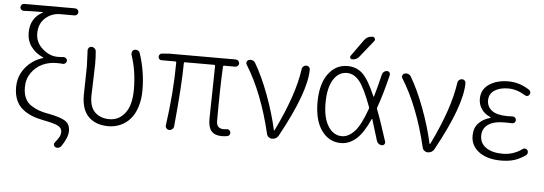

<svg xmlns="http://www.w3.org/2000/svg" viewBox="-58 -975 3830 1351"><g transform="rotate(5 1857.5 -299.0)"><path d="M409.2 182.6Q402.3 191.4 390.6 194.3Q386.7 195.3 382.8 195.3Q376 195.3 369.1 192.4Q359.4 187.5 357.4 177.2Q355.5 167 362.3 159.2Q383.8 131.8 392.1 116.2Q400.4 100.6 400.4 81.1Q400.4 54.7 373.5 40Q346.7 25.4 268.6 10.7Q222.7 2 187 -12.2Q151.4 -26.4 120.6 -50.8Q89.8 -75.2 73.2 -113.8Q56.6 -152.3 56.6 -204.1Q56.6 -284.2 106 -344.2Q155.3 -404.3 227.5 -424.8Q228.5 -424.8 228.5 -426.8Q228.5 -428.7 227.5 -429.7Q174.8 -452.1 143.1 -494.6Q111.3 -537.1 111.3 -594.7Q111.3 -697.3 198.2 -744.1Q199.2 -744.1 199.2 -745.6Q199.2 -747.1 197.3 -747.1Q115.2 -747.1 62.5 -744.1Q52.7 -744.1 45.4 -751Q38.1 -757.8 38.1 -768.1Q38.1 -778.3 45.4 -785.6Q52.7 -793 63.5 -793H421.9Q432.6 -793 439.9 -785.6Q447.3 -778.3 447.3 -768.1Q447.3 -757.8 439.9 -750.5Q432.6 -743.2 421.9 -743.2H322.3Q260.7 -743.2 216.3 -703.1Q171.9 -663.1 171.9 -593.8Q171.9 -530.3 222.2 -486.3Q272.5 -442.4 328.1 -442.4Q352.5 -442.4 369.1 -444.3Q379.9 -445.3 388.2 -438.5Q396.5 -431.6 396.5 -420.9Q396.5 -410.2 388.2 -402.8Q379.9 -395.5 369.1 -396.5Q354.5 -398.4 324.2 -398.4Q272.5 -398.4 226.1 -377Q179.7 -355.5 148.9 -311.5Q118.2 -267.6 118.2 -209Q118.2 -166 132.3 -134.3Q146.5 -102.5 174.3 -84Q202.1 -65.4 232.4 -54.7Q262.7 -43.9 303.7 -37.1Q385.7 -21.5 419.9 0.5Q454.1 22.5 454.1 71.3Q454.1 116.2 409.2 182.6Z M726.6 12.7Q638.7 12.7 587.4 -37.1Q536.1 -86.9 536.1 -191.4Q536.1 -224.6 538.1 -293Q540 -361.3 540 -394.5L535.2 -507.8Q535.2 -517.6 542 -524.4Q548.8 -533.2 560.5 -533.2Q573.2 -533.2 582.5 -524.9Q591.8 -516.6 592.8 -504.9Q596.7 -470.7 596.7 -412.1Q596.7 -377.9 593.3 -298.8Q589.8 -219.7 589.8 -189.5Q589.8 -109.4 628.9 -73.2Q668 -37.1 729.5 -37.1Q797.9 -37.1 840.8 -93.8Q883.8 -150.4 883.8 -259.8Q883.8 -392.6 845.7 -502.9Q842.8 -514.6 848.1 -525.4Q853.5 -536.1 864.3 -539.1Q869.1 -540 873 -540Q880.9 -540 887.7 -536.1Q898.4 -531.2 902.3 -518.6Q944.3 -393.6 944.3 -259.8Q944.3 -194.3 927.2 -141.6Q910.2 -88.9 880.9 -55.7Q851.6 -22.5 812 -4.9Q772.5 12.7 726.6 12.7Z M1528.3 12.7Q1478.5 12.7 1455.1 -14.2Q1431.6 -41 1431.6 -97.7Q1431.6 -126 1433.1 -189.9Q1434.6 -253.9 1436 -339.4Q1437.5 -424.8 1438.5 -474.6Q1438.5 -482.4 1431.6 -482.4H1224.6Q1217.8 -482.4 1217.8 -474.6Q1216.8 -319.3 1188.5 -26.4Q1187.5 -14.6 1177.7 -6.3Q1168 2 1156.2 2Q1143.6 1 1135.7 -8.3Q1127.9 -17.6 1129.9 -29.3Q1163.1 -264.6 1164.1 -474.6Q1164.1 -482.4 1156.2 -482.4H1059.6Q1049.8 -482.4 1043.5 -488.8Q1037.1 -495.1 1037.1 -504.9Q1037.1 -514.6 1043.5 -522Q1049.8 -529.3 1059.6 -529.3L1111.3 -533.2H1580.1Q1590.8 -533.2 1598.1 -525.4Q1605.5 -517.6 1605.5 -507.3Q1605.5 -497.1 1598.1 -489.7Q1590.8 -482.4 1580.1 -482.4H1502Q1495.1 -482.4 1494.1 -474.6Q1486.3 -321.3 1486.3 -91.8Q1486.3 -63.5 1499 -50.3Q1511.7 -37.1 1538.1 -37.1Q1544.9 -37.1 1558.6 -39.1Q1568.4 -41 1576.2 -35.2Q1584 -29.3 1585.9 -19.5Q1587.9 -9.8 1583 -1.5Q1578.1 6.8 1568.4 8.8Q1548.8 12.7 1528.3 12.7Z M1927.7 -26.4Q1913.1 0 1881.8 0Q1869.1 0 1858.4 -8.3Q1847.7 -16.6 1844.7 -29.3Q1777.3 -314.5 1659.2 -503.9Q1655.3 -509.8 1655.3 -515.6Q1655.3 -519.5 1657.2 -523.4Q1661.1 -534.2 1671.9 -538.1Q1677.7 -540 1683.6 -540Q1690.4 -540 1697.3 -537.1Q1710 -533.2 1716.8 -521.5Q1770.5 -430.7 1817.4 -304.2Q1864.3 -177.7 1889.6 -62.5Q1889.6 -59.6 1892.1 -59.6Q1894.5 -59.6 1895.5 -62.5Q2021.5 -320.3 2046.9 -503.9Q2047.9 -516.6 2057.1 -524.9Q2066.4 -533.2 2079.1 -533.2Q2090.8 -533.2 2098.6 -524.4Q2104.5 -517.6 2104.5 -508.8Q2104.5 -348.6 1927.7 -26.4Z M2543 -269.5Q2544.9 -276.4 2542 -283.2Q2492.2 -417 2455.1 -460.9Q2417 -506.8 2367.2 -506.8Q2307.6 -506.8 2271.5 -448.2Q2235.4 -389.6 2235.4 -283.2Q2235.4 -177.7 2272.9 -119.1Q2310.5 -60.5 2370.1 -60.5Q2416 -60.5 2459 -106.4Q2501 -151.4 2543 -269.5ZM2465.8 -746.1Q2487.3 -776.4 2525.4 -776.4Q2536.1 -776.4 2541 -766.1Q2545.9 -755.9 2539.1 -747.1L2444.3 -628.9Q2425.8 -605.5 2395.5 -605.5Q2385.7 -605.5 2381.3 -613.8Q2377 -622.1 2382.8 -629.9ZM2613.3 -518.6Q2616.2 -530.3 2626 -537.6Q2635.7 -544.9 2647.5 -544.9Q2658.2 -544.9 2664.6 -536.6Q2670.9 -528.3 2668.9 -518.6Q2635.7 -381.8 2600.6 -284.2Q2597.7 -277.3 2600.6 -270.5Q2629.9 -196.3 2676.8 -48.8Q2677.7 -44.9 2677.7 -42Q2677.7 -36.1 2673.8 -30.3Q2667 -21.5 2656.2 -21.5Q2643.6 -21.5 2633.3 -29.3Q2623 -37.1 2619.1 -48.8Q2588.9 -148.4 2573.2 -198.2Q2573.2 -200.2 2571.3 -200.2Q2569.3 -200.2 2568.4 -198.2Q2526.4 -102.5 2478.5 -58.6Q2427.7 -11.7 2367.2 -11.7Q2283.2 -11.7 2231 -83.5Q2178.7 -155.3 2178.7 -283.2Q2178.7 -411.1 2231 -483.4Q2283.2 -555.7 2367.2 -555.7Q2431.6 -555.7 2475.6 -513.7Q2518.6 -471.7 2566.4 -359.4Q2567.4 -357.4 2569.3 -357.4Q2571.3 -357.4 2571.3 -359.4Q2589.8 -420.9 2613.3 -518.6Z M3027.3 -26.4Q3012.7 0 2981.4 0Q2968.8 0 2958 -8.3Q2947.3 -16.6 2944.3 -29.3Q2877 -314.5 2758.8 -503.9Q2754.9 -509.8 2754.9 -515.6Q2754.9 -519.5 2756.8 -523.4Q2760.7 -534.2 2771.5 -538.1Q2777.3 -540 2783.2 -540Q2790 -540 2796.9 -537.1Q2809.6 -533.2 2816.4 -521.5Q2870.1 -430.7 2917 -304.2Q2963.9 -177.7 2989.3 -62.5Q2989.3 -59.6 2991.7 -59.6Q2994.1 -59.6 2995.1 -62.5Q3121.1 -320.3 3146.5 -503.9Q3147.5 -516.6 3156.7 -524.9Q3166 -533.2 3178.7 -533.2Q3190.4 -533.2 3198.2 -524.4Q3204.1 -517.6 3204.1 -508.8Q3204.1 -348.6 3027.3 -26.4Z M3500 12.7Q3403.3 12.7 3344.7 -30.3Q3286.1 -73.2 3286.1 -144.5Q3286.1 -199.2 3317.9 -232.9Q3349.6 -266.6 3398.4 -279.3Q3400.4 -280.3 3400.4 -282.7Q3400.4 -285.2 3398.4 -286.1Q3358.4 -302.7 3336.4 -335Q3314.5 -367.2 3314.5 -407.2Q3314.5 -473.6 3368.7 -510.3Q3422.9 -546.9 3505.9 -546.9Q3583 -546.9 3653.3 -501Q3662.1 -495.1 3664.1 -485.4Q3666 -475.6 3660.2 -466.8Q3655.3 -458 3645.5 -456.1Q3635.7 -454.1 3627.9 -460Q3568.4 -497.1 3506.8 -497.1Q3448.2 -497.1 3410.6 -472.2Q3373 -447.3 3373 -401.4Q3373 -356.4 3408.7 -329.6Q3444.3 -302.7 3517.6 -302.7Q3541 -302.7 3554.7 -303.7Q3565.4 -303.7 3572.8 -296.9Q3580.1 -290 3580.1 -279.8Q3580.1 -269.5 3572.8 -262.2Q3565.4 -254.9 3554.7 -255.9Q3526.4 -256.8 3502 -256.8Q3425.8 -256.8 3386.2 -228.5Q3346.7 -200.2 3346.7 -149.4Q3346.7 -96.7 3389.6 -66.4Q3432.6 -36.1 3507.8 -36.1Q3583 -36.1 3645.5 -81.1Q3653.3 -87.9 3663.6 -85.9Q3673.8 -84 3679.7 -76.2Q3683.6 -69.3 3683.6 -61.5Q3683.6 -47.9 3672.9 -40Q3632.8 -11.7 3592.8 0.5Q3552.7 12.7 3500 12.7Z"/></g></svg>

Font: irohamaru Light
Style: Regular
Weight: 200
Designer: [Source Han Sans]
Ryoko NISHIZUKA  (kana & ideographs); Paul D. Hunt (Latin, Greek & Cyrillic); Wenlong ZHANG  (bopomofo
Version: Version 1.01